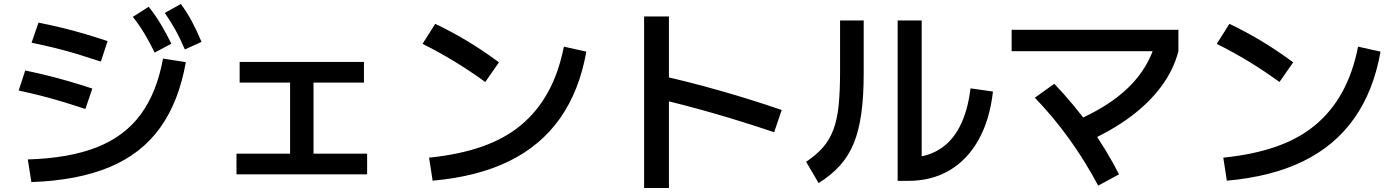

<svg xmlns="http://www.w3.org/2000/svg" viewBox="-20 -875 7040 967"><path d="M120 -72Q327 -78 467 -133Q607 -188 688.5 -298.5Q770 -409 801 -580L916 -562Q881 -363 786.5 -231.5Q692 -100 531 -33Q370 34 138 42ZM410 -326Q347 -347 292 -363.5Q237 -380 184 -393.5Q131 -407 74 -419L107 -520Q165 -508 217.5 -495Q270 -482 325.5 -466Q381 -450 445 -429ZM488 -565Q424 -586 368 -603Q312 -620 256.5 -633.5Q201 -647 139 -660L174 -761Q235 -749 290.5 -735.5Q346 -722 402.5 -705.5Q459 -689 522 -668ZM759 -610Q732 -665 706.5 -707.5Q681 -750 649 -790L729 -841Q763 -798 790 -753Q817 -708 843 -655ZM911 -626Q887 -682 863 -725Q839 -768 810 -810L891 -855Q923 -811 947.5 -765Q972 -719 995 -664Z M1171 3V-101H1441V-459H1187V-563H1813V-459H1559V-101H1829V3Z M2141 -81Q2290 -96 2405.5 -136Q2521 -176 2603.5 -244.5Q2686 -313 2740 -411Q2794 -509 2820 -640L2933 -615Q2898 -417 2800.5 -279Q2703 -141 2543.5 -63Q2384 15 2159 35ZM2424 -462Q2347 -518 2268 -566Q2189 -614 2108 -654L2172 -755Q2256 -715 2335.5 -667Q2415 -619 2493 -561Z M3879 -209Q3722 -262 3568.5 -306Q3415 -350 3279 -381L3309 -494Q3453 -462 3611 -417Q3769 -372 3917 -321ZM3224 72V-792H3349V72Z M4501 36V-772H4622V-18L4552 -81Q4641 -81 4707 -120Q4773 -159 4813.5 -237Q4854 -315 4868 -430L4981 -414Q4965 -272 4908.5 -171Q4852 -70 4762 -17Q4672 36 4552 36ZM4040 -60Q4092 -95 4125 -133Q4158 -171 4177 -221Q4196 -271 4203.5 -342Q4211 -413 4211 -515V-772H4330V-507Q4330 -390 4318 -303.5Q4306 -217 4280 -153.5Q4254 -90 4210.5 -41.5Q4167 7 4103 47Z M5388 -262Q5563 -336 5665 -436Q5767 -536 5802 -669L5915 -617Q5891 -524 5829.5 -440.5Q5768 -357 5673 -286.5Q5578 -216 5450 -159ZM5511 60Q5445 -64 5366 -174Q5287 -284 5192 -383L5290 -453Q5390 -348 5471 -235Q5552 -122 5616 3ZM5075 -617V-725H5915V-617Z M6141 -81Q6290 -96 6405.5 -136Q6521 -176 6603.5 -244.5Q6686 -313 6740 -411Q6794 -509 6820 -640L6933 -615Q6898 -417 6800.5 -279Q6703 -141 6543.5 -63Q6384 15 6159 35ZM6424 -462Q6347 -518 6268 -566Q6189 -614 6108 -654L6172 -755Q6256 -715 6335.5 -667Q6415 -619 6493 -561Z"/></svg>

Font: M PLUS 2 SemiBold
Style: Regular
Weight: 600
Designer: Coji Morishita
Foundry: UNDERFOREST DESIGN
Version: Version 1.001